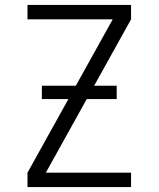

<svg xmlns="http://www.w3.org/2000/svg" viewBox="-20 -755 640 775"><path d="M91 0V-58L435 -677H91V-735H509V-677L165 -58H509V0ZM451 -355H149V-409H451Z"/></svg>

Font: Iosevka Light Extended
Style: Regular
Weight: 300
Width: 7
Monospace: yes
Designer: Belleve Invis
Foundry: Belleve Invis
Version: Version 32.5.0; ttfautohint (v1.8.4)